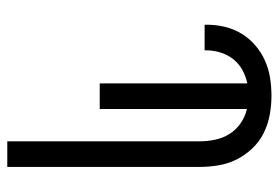

<svg xmlns="http://www.w3.org/2000/svg" viewBox="-142 -642 783 540"><g transform="rotate(90 250.0 -371.5)"><path d="M449 0H377V-540Q377 -562 372.5 -584Q368 -606 356.5 -624.5Q345 -643 326.5 -656Q308 -669 286 -674V-260H214V-675Q194 -671 176 -661Q158 -651 145.5 -635Q133 -619 127 -599Q121 -579 121 -559V-555H49V-561Q49 -587 55 -612Q61 -637 74 -658.5Q87 -680 106.5 -697Q126 -714 149.5 -724.5Q173 -735 198 -739Q223 -743 249 -743Q276 -743 303 -738Q330 -733 354 -721Q378 -709 397 -689Q416 -669 428 -645Q440 -621 444.5 -594Q449 -567 449 -540Z"/></g></svg>

Font: Iosevka
Style: Regular
Weight: 400
Monospace: yes
Designer: Belleve Invis
Foundry: Belleve Invis
Version: Version 33.2.3; ttfautohint (v1.8.4)